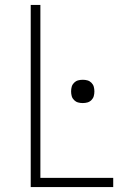

<svg xmlns="http://www.w3.org/2000/svg" viewBox="-20 -755 540 775"><path d="M104 0V-735H143V-37H437V0ZM314 -339Q304 -339 295 -341.5Q286 -344 279 -351Q272 -358 269.5 -367Q267 -376 267 -386Q267 -396 269.5 -405Q272 -414 279 -421Q286 -428 295 -430.5Q304 -433 314 -433Q324 -433 333 -430.5Q342 -428 349 -421Q356 -414 358.5 -405Q361 -396 361 -386Q361 -376 358.5 -367Q356 -358 349 -351Q342 -344 333 -341.5Q324 -339 314 -339Z"/></svg>

Font: Iosevka Term Curly Extralight
Style: Regular
Weight: 200
Designer: Belleve Invis
Foundry: Belleve Invis
Version: Version 32.3.0